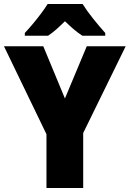

<svg xmlns="http://www.w3.org/2000/svg" viewBox="-20 -1013 653 967"><path d="M307 -517 417 -780H613L399 -343V-66H214V-337L0 -780H198ZM396 -993Q417 -959 449.5 -918.5Q482 -878 510 -847V-833H395Q373 -847 352 -865Q331 -883 307 -906Q283 -882 263 -864.5Q243 -847 222 -833H105V-847Q122 -865 144 -891Q166 -917 186.5 -944.5Q207 -972 220 -993Z"/></svg>

Font: Noto Sans Malayalam UI SemiCondensed Black
Style: Regular
Weight: 900
Width: 4
Designer: Jelle Bosma - Monotype Design Team
Foundry: Monotype Imaging Inc.
Version: Version 2.104; ttfautohint (v1.8.4.7-5d5b)